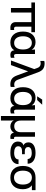

<svg xmlns="http://www.w3.org/2000/svg" viewBox="1565 -2333 985 4155"><g transform="rotate(90 2057.5 -255.5)"><path d="M677 -442H557V-111Q557 -90 567.5 -78.5Q578 -67 596 -67Q614 -67 629 -70V11Q599 13 579 13Q523 13 491 -17.5Q459 -48 459 -102V-442H251V0H153V-442H33V-520H677Z M663 -261Q663 -388 724 -460Q785 -532 893 -532Q947 -532 989.5 -510.5Q1032 -489 1054 -450H1056L1051 -520H1149V-116Q1149 -93 1157.5 -80Q1166 -67 1181 -67Q1215 -67 1231 -78V2Q1201 13 1163 13Q1121 13 1096 -9.5Q1071 -32 1068 -72H1066Q1045 -32 1001.5 -9.5Q958 13 901 13Q789 13 726 -59.5Q663 -132 663 -261ZM910 -69Q977 -69 1014 -119.5Q1051 -170 1051 -261Q1051 -351 1013 -401.5Q975 -452 908 -452Q841 -452 803 -401.5Q765 -351 765 -261Q765 -170 803.5 -119.5Q842 -69 910 -69Z M1289 0 1475 -504 1451 -571Q1439 -606 1414.5 -624.5Q1390 -643 1358 -643Q1315 -643 1298 -634V-720Q1320 -728 1351 -728Q1423 -728 1469.5 -696.5Q1516 -665 1546 -583L1707 -144Q1720 -109 1745 -90Q1770 -71 1801 -71Q1843 -71 1861 -80V5Q1837 13 1807 13Q1735 13 1688.5 -18.5Q1642 -50 1612 -132L1525 -369H1523L1388 0Z M1867 -261Q1867 -388 1928 -460Q1989 -532 2097 -532Q2151 -532 2193.5 -510.5Q2236 -489 2258 -450H2260L2255 -520H2353V-116Q2353 -93 2361.5 -80Q2370 -67 2385 -67Q2419 -67 2435 -78V2Q2405 13 2367 13Q2325 13 2300 -9.5Q2275 -32 2272 -72H2270Q2249 -32 2205.5 -9.5Q2162 13 2105 13Q1993 13 1930 -59.5Q1867 -132 1867 -261ZM2114 -69Q2181 -69 2218 -119.5Q2255 -170 2255 -261Q2255 -351 2217 -401.5Q2179 -452 2112 -452Q2045 -452 2007 -401.5Q1969 -351 1969 -261Q1969 -170 2007.5 -119.5Q2046 -69 2114 -69ZM2135 -676H2246L2145 -567H2064Z M2491 -520H2589V-213Q2589 -146 2621 -108.5Q2653 -71 2711 -71Q2772 -71 2806.5 -108.5Q2841 -146 2841 -214V-520H2939V-104Q2939 -86 2947 -75.5Q2955 -65 2968 -65Q2981 -65 2986 -69V9Q2978 13 2939 13Q2902 13 2879.5 -7Q2857 -27 2853 -62H2851Q2829 -27 2794 -7Q2759 13 2717 13Q2674 13 2638 -6.5Q2602 -26 2586 -59H2584L2589 -5V217H2491Z M3287 -69Q3355 -69 3392.5 -94Q3430 -119 3430 -164H3532Q3532 -81 3467 -34Q3402 13 3287 13Q3172 13 3107.5 -30Q3043 -73 3043 -150Q3043 -197 3065 -229Q3087 -261 3126 -270V-272Q3095 -282 3078 -310.5Q3061 -339 3061 -380Q3061 -452 3121.5 -492Q3182 -532 3290 -532Q3399 -532 3461 -486.5Q3523 -441 3523 -361H3421Q3421 -403 3386.5 -426.5Q3352 -450 3290 -450Q3230 -450 3196 -429.5Q3162 -409 3162 -372Q3162 -338 3185 -319Q3208 -300 3249 -300H3317V-240H3249Q3200 -240 3172.5 -218Q3145 -196 3145 -156Q3145 -115 3182.5 -92Q3220 -69 3287 -69Z M4095 -532V-453H3991V-451Q4031 -423 4053 -372.5Q4075 -322 4075 -259Q4075 -131 4008.5 -59Q3942 13 3823 13Q3704 13 3637.5 -59Q3571 -131 3571 -259Q3571 -388 3637.5 -460Q3704 -532 3823 -532ZM3823 -66Q3894 -66 3934 -117Q3974 -168 3974 -259Q3974 -350 3934 -401.5Q3894 -453 3823 -453Q3752 -453 3712.5 -402Q3673 -351 3673 -259Q3673 -167 3712.5 -116.5Q3752 -66 3823 -66Z"/></g></svg>

Font: Non Bureau
Style: Regular
Weight: 400
Designer: Jona Saucedo
Foundry: Non Foundry
Version: Version 1.000; ttfautohint (v1.8.4)